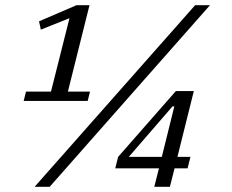

<svg xmlns="http://www.w3.org/2000/svg" viewBox="-20 -718 890 738"><path d="M80 -366H176L247 -648L137 -604L130 -636L274 -698H324L241 -366H326L317 -330H71ZM730 -698H787L171 0H113ZM591 -71H423L434 -115L656 -368H725L662 -115H712L701 -71H651L633 0H573ZM475 -115H602L650 -309H643Z"/></svg>

Font: IBM Plex Serif
Style: Italic
Weight: 400
Italic angle: -14°
Designer: Mike Abbink, Paul van der Laan, Pieter van Rosmalen
Foundry: Bold Monday
Version: Version 3.001